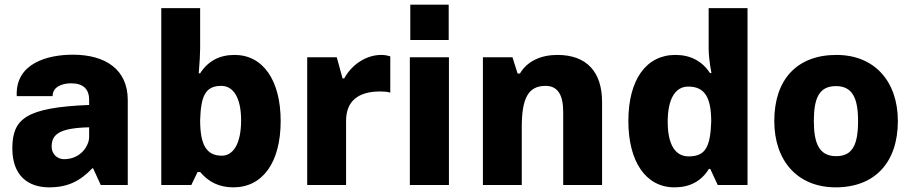

<svg xmlns="http://www.w3.org/2000/svg" viewBox="-20 -795 3919 825"><path d="M191 10C272 10 324 -17 377 -72H380L413 0H529V-365C529 -496 434 -560 293 -560C186 -560 45 -524 52 -382H206C206 -424 251 -437 285 -437C336 -437 363 -414 363 -366V-344C90 -333 33 -284 33 -157C33 -41 100 10 191 10ZM255 -111C230 -111 202 -129 202 -166C202 -218 236 -245 363 -248V-206C363 -170 328 -111 255 -111Z M983 10C1107 10 1186 -95 1186 -275C1186 -450 1110 -559 988 -559C923 -559 874 -533 840 -480H834C838 -529 840 -566 840 -587V-760H673V0H802L829 -56H840C877 -12 923 10 983 10ZM933 -126C867 -126 840 -173 840 -278C843 -382 862 -426 931 -426C982 -426 1016 -376 1016 -278C1016 -177 982 -126 933 -126Z M1300 0H1467V-275C1467 -360 1518 -402 1614 -402C1627 -402 1646 -401 1657 -397V-553C1647 -556 1634 -559 1618 -559C1553 -559 1491 -517 1459 -458H1452L1427 -549H1300Z M1743 -623H1908V-775H1743ZM1741 0H1909V-549H1741Z M2055 0H2222V-250C2222 -373 2250 -426 2324 -426C2377 -426 2400 -387 2400 -314V0H2567V-357C2567 -486 2501 -559 2375 -559C2304 -559 2245 -532 2214 -479H2204L2182 -549H2055Z M2878 10C2944 10 2993 -16 3026 -69H3032L3064 0H3192V-760H3025V-588C3025 -559 3029 -524 3037 -481H3031C2997 -532 2948 -559 2882 -559C2757 -559 2680 -453 2680 -275C2680 -99 2756 10 2878 10ZM2939 -123C2880 -123 2849 -176 2849 -272C2849 -367 2880 -423 2937 -423C3008 -423 3036 -377 3036 -272C3032 -166 3013 -123 2939 -123Z M3571 10C3739 10 3838 -97 3838 -275C3838 -444 3739 -559 3574 -559C3405 -559 3307 -454 3307 -275C3307 -105 3406 10 3571 10ZM3573 -124C3501 -124 3477 -177 3477 -275C3477 -374 3500 -425 3572 -425C3643 -425 3667 -373 3667 -275C3667 -173 3643 -124 3573 -124Z"/></svg>

Font: Kathrein 85 Heavy
Style: Regular
Weight: 900
Designer: Lazydogs Typefoundry, based on Open Sans by Ascender Corporation
Foundry: Lazydogs Typefoundry
Version: Version 1.003;PS 001.003;hotconv 1.0.88;makeotf.lib2.5.64775